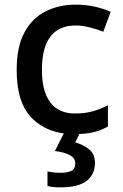

<svg xmlns="http://www.w3.org/2000/svg" viewBox="-20 -662 530 829"><path d="M300 -83Q188 -83 120 -149.5Q52 -216 52 -359Q52 -459 85 -521Q118 -583 176 -612.5Q234 -642 308 -642Q353 -642 392.5 -632.5Q432 -623 458 -611L426 -525Q398 -536 366.5 -544Q335 -552 307 -552Q161 -552 161 -360Q161 -268 197 -220Q233 -172 303 -172Q348 -172 382.5 -182Q417 -192 446 -208V-116Q417 -99 383 -91Q349 -83 300 -83ZM390 41Q390 91 354 119Q318 147 241 147Q207 147 185 141V78Q210 84 243 84Q272 84 288.5 75.5Q305 67 305 44Q305 20 281 7.5Q257 -5 217 -10L259 -93H327L305 -47Q339 -38 364.5 -17.5Q390 3 390 41Z"/></svg>

Font: Noto Sans Kannada UI Medium
Style: Regular
Weight: 500
Designer: Jelle Bosma - Monotype Design Team
Foundry: Monotype Imaging Inc.
Version: Version 2.005; ttfautohint (v1.8.4.7-5d5b)